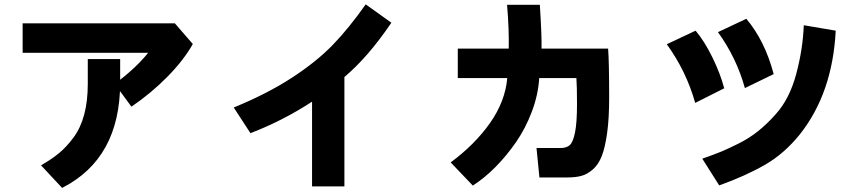

<svg xmlns="http://www.w3.org/2000/svg" viewBox="-20 -828 4040 898"><path d="M85.9 -581.1V-718.8H797.9L881.8 -622.1Q838.9 -545.9 762.2 -468.3Q685.5 -390.6 594.7 -329.1L516.6 -435.5Q616.2 -509.8 672.9 -581.1ZM171.9 -54.7Q222.7 -84 257.3 -112.8Q292 -141.6 324.7 -186Q357.4 -230.5 374 -293Q390.6 -355.5 390.6 -436.5V-551.8H542V-442.4Q542 -86.9 270.5 50.8Z M1073.2 -325.2Q1230.5 -389.6 1345.7 -464.8Q1460.9 -540 1536.1 -617.7Q1611.3 -695.3 1690.4 -807.6L1810.5 -721.7Q1701.2 -560.5 1590.8 -467.8V43.9H1439.5V-352.5Q1303.7 -263.7 1151.4 -205.1Z M2087.9 -68.4Q2201.2 -152.3 2272 -252.9Q2342.8 -353.5 2352.5 -462.9H2121.1V-600.6H2359.4Q2361.3 -690.4 2351.6 -805.7H2504.9Q2514.6 -650.4 2512.7 -600.6H2824.2Q2829.1 -538.1 2829.1 -371.1Q2829.1 -275.4 2819.8 -207.5Q2810.5 -139.6 2794.9 -99.1Q2779.3 -58.6 2752.9 -35.6Q2726.6 -12.7 2699.2 -5.4Q2671.9 2 2631.8 2H2502.9L2489.3 -135.7H2601.6Q2629.9 -135.7 2645 -149.4Q2660.2 -163.1 2669.4 -208.5Q2678.7 -253.9 2678.7 -340.8Q2678.7 -426.8 2675.8 -462.9H2502Q2497.1 -383.8 2467.3 -305.2Q2437.5 -226.6 2393.1 -162.6Q2348.6 -98.6 2297.4 -46.9Q2246.1 4.9 2191.4 40Z M3098.6 -621.1 3233.4 -684.6Q3275.4 -634.8 3312.5 -558.6Q3349.6 -482.4 3367.2 -415L3231.4 -346.7Q3190.4 -494.1 3098.6 -621.1ZM3337.9 -677.7 3470.7 -740.2Q3557.6 -636.7 3598.6 -481.4L3463.9 -416Q3424.8 -557.6 3337.9 -677.7ZM3264.6 -85.9Q3323.2 -106.4 3355 -119.6Q3386.7 -132.8 3435.5 -157.2Q3484.4 -181.6 3525.9 -214.8Q3567.4 -248 3607.4 -293Q3672.9 -365.2 3704.1 -482.4Q3735.4 -599.6 3739.3 -710L3888.7 -684.6Q3874 -392.6 3720.7 -199.2Q3648.4 -109.4 3557.6 -57.1Q3466.8 -4.9 3343.8 39.1Z"/></svg>

Font: Gothic A1 Black
Style: Regular
Weight: 900
Version: Version 2.50